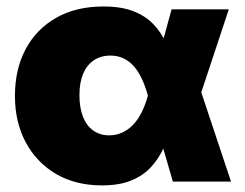

<svg xmlns="http://www.w3.org/2000/svg" viewBox="-20 -558 753 590"><path d="M293.5 11.7Q212.4 11.7 152.3 -23.4Q92.3 -58.6 59.1 -120.6Q25.9 -182.6 25.9 -263.2Q25.9 -345.2 58.8 -407Q91.8 -468.8 152.8 -503.4Q213.9 -538.1 297.9 -538.1Q352.1 -538.1 389.4 -523.7Q426.8 -509.3 450.9 -484.1Q475.1 -459 489.7 -426.8Q504.4 -394.5 513.2 -359.4H553.2L595.7 -282.7L689.9 0H511.2L434.1 -265.6Q425.8 -295.4 414.8 -318.1Q403.8 -340.8 389.9 -356Q376 -371.1 358.4 -379.2Q340.8 -387.2 319.3 -387.2Q289.6 -387.2 268.1 -372.6Q246.6 -357.9 235.4 -331.1Q224.1 -304.2 224.1 -265.6Q224.1 -227.1 234.9 -199.5Q245.6 -171.9 266.4 -157Q287.1 -142.1 315.4 -142.1Q337.4 -142.1 356.2 -150.9Q375 -159.7 389.9 -175.5Q404.8 -191.4 415.8 -213.9Q426.8 -236.3 434.1 -262.7L507.3 -529.3H683.1L594.7 -262.7L551.3 -177.7H509.3Q499 -139.6 483.9 -105.7Q468.8 -71.8 444.6 -45.2Q420.4 -18.6 383.5 -3.4Q346.7 11.7 293.5 11.7Z"/></svg>

Font: Inter 24pt Black
Style: Regular
Weight: 900
Designer: Rasmus Andersson
Foundry: rsms
Version: Version 4.001;git-66647c0bb